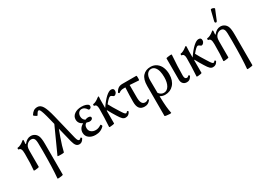

<svg xmlns="http://www.w3.org/2000/svg" viewBox="-45 -1550 3548 2647"><g transform="rotate(-30 1729.0 -226.5)"><path d="M310.1 269Q325.2 115.2 325.2 -172.9Q325.2 -256.8 323.5 -293.5Q321.8 -330.1 314.9 -347.2Q306.2 -366.2 293.7 -373.5Q281.2 -380.9 262.2 -380.9Q231 -380.9 203.1 -356.9Q184.6 -340.3 175.8 -318.1Q167 -295.9 167 -253.9V0Q167 3.9 144.8 8.3Q122.6 12.7 103.8 13.2Q85 13.7 82 9.8Q91.8 -77.6 91.8 -253.9Q91.8 -304.7 80.8 -325.4Q69.8 -346.2 46.9 -346.2Q41 -346.2 41 -360.1Q41 -374 46.9 -374Q67.9 -374 96.4 -388.2Q125 -402.3 143.1 -418.9Q156.7 -431.2 164.1 -431.2Q169.9 -431.2 169.9 -417Q166 -386.7 166 -363.8L172.9 -361.8Q221.2 -424.8 282.2 -424.8Q315.9 -424.8 342.3 -407.7Q368.7 -390.6 382.8 -359.9Q399.9 -322.3 399.9 -231.9V258.8Q399.9 262.7 376.5 267.1Q353 271.5 333 272.2Q313 272.9 310.1 269Z M464.8 0 648.9 -405.8 630.9 -478Q611.8 -557.1 597.7 -601.3Q583.5 -645.5 574.2 -660.6Q564.9 -675.8 555.2 -675.8Q543.9 -675.8 535.4 -666.5Q526.9 -657.2 506.8 -622.1Q504.4 -617.7 490.2 -624.8Q476.1 -631.8 463.9 -642.3Q451.7 -652.8 454.1 -657.2Q477.1 -693.4 501.2 -709.2Q525.4 -725.1 562 -725.1Q608.4 -725.1 640.1 -674.1Q671.9 -623 704.1 -490.2L798.8 -101.1Q807.6 -67.9 816.4 -54.9Q825.2 -42 835.9 -42Q850.1 -42 865.7 -60.1Q869.6 -64 877 -55.4Q884.3 -46.9 882.8 -43Q867.2 -14.2 849.9 -1.5Q832.5 11.2 810.1 11.2Q778.8 11.2 759.8 -11Q740.7 -33.2 727.1 -85.9L669.9 -317.9L629.9 -209Q585.4 -83.5 566.9 0Q565.9 4.4 539.8 6.1Q513.7 7.8 488.5 6.1Q463.4 4.4 464.8 0Z M1068.8 11.2Q1005.4 11.2 965.1 -20.3Q924.8 -51.8 924.8 -105Q924.8 -175.8 997.6 -214.8Q932.6 -246.6 932.6 -310.1Q932.6 -361.3 976.8 -393.1Q1021 -424.8 1089.8 -424.8Q1128.4 -424.8 1157.7 -414.8Q1187 -404.8 1197.8 -388.2Q1200.7 -384.3 1200.7 -368.2Q1200.7 -356 1189.9 -346.4Q1179.2 -336.9 1166.5 -336.9Q1157.7 -336.9 1152.8 -345.2Q1121.1 -396 1076.7 -396Q1046.4 -396 1027.6 -373.3Q1008.8 -350.6 1008.8 -314.9Q1008.8 -289.1 1021 -268.8Q1033.2 -248.5 1052.7 -241.2Q1070.3 -252 1094.7 -252Q1138.7 -252 1138.7 -224.1Q1138.7 -210.4 1124.8 -200.2Q1110.8 -189.9 1087.9 -189.9Q1073.2 -189.9 1041.5 -200.2Q1003.9 -183.1 1003.9 -132.8Q1003.9 -93.3 1031.7 -69.6Q1059.6 -45.9 1104.5 -45.9Q1146.5 -45.9 1190.9 -76.2Q1194.8 -79.1 1200.2 -73.2Q1205.6 -67.4 1207.8 -60.1Q1210 -52.7 1207.5 -47.9Q1154.3 11.2 1068.8 11.2Z M1281.7 9.8Q1291.5 -145 1291.5 -279.8Q1291.5 -346.2 1250.5 -346.2Q1244.6 -346.2 1244.6 -360.1Q1244.6 -374 1250.5 -374Q1267.6 -374 1293 -386.5Q1318.4 -398.9 1342.8 -418.9Q1358.4 -431.2 1361.8 -431.2Q1368.7 -431.2 1368.7 -417Q1365.7 -393.1 1365.7 -341.8V-245.1Q1427.2 -335 1476.8 -379.9Q1526.4 -424.8 1560.5 -424.8Q1583 -424.8 1593.3 -414.6Q1603.5 -404.3 1603.5 -382.8Q1603.5 -360.4 1588.1 -343.3Q1572.8 -326.2 1557.6 -326.2Q1549.3 -326.2 1534.7 -338.6Q1520 -351.1 1506.8 -351.1Q1483.4 -351.1 1420.4 -272.9Q1455.1 -206.5 1511.7 -118.2Q1539.1 -73.2 1553.7 -55.2Q1568.4 -37.1 1579.6 -37.1Q1589.4 -37.1 1602.5 -55.2Q1605.5 -57.6 1610.4 -55.9Q1615.2 -54.2 1619.1 -48.8Q1623 -43.5 1620.6 -39.1Q1606.4 -12.2 1588.6 -0.5Q1570.8 11.2 1544.4 11.2Q1519 11.2 1498.5 -7.8Q1478 -26.9 1446.8 -78.1Q1408.2 -139.2 1371.6 -208L1365.7 -199.2V0Q1365.7 3.9 1343.8 8.3Q1321.8 12.7 1303 13.2Q1284.2 13.7 1281.7 9.8Z M1848.6 11.2Q1794.4 11.2 1768.1 -22Q1741.7 -55.2 1741.7 -124Q1741.7 -218.8 1748.5 -352.1H1717.3Q1673.3 -352.1 1644.5 -327.1Q1639.6 -322.3 1631.3 -329.1Q1623 -335.9 1625.5 -342.8Q1643.1 -377.4 1669.2 -396.2Q1695.3 -415 1737.3 -415H1959.5Q1963.4 -415 1965.3 -396.5Q1967.3 -377.9 1965.3 -359.6Q1963.4 -341.3 1959.5 -341.8Q1856 -350.1 1816.4 -351.1V-154.8Q1816.4 -94.2 1833 -65.2Q1849.6 -36.1 1884.3 -36.1Q1908.7 -36.1 1931.6 -55.2Q1936.5 -59.1 1942.1 -50.8Q1947.8 -42.5 1945.3 -40Q1924.3 -12.2 1902.3 -0.5Q1880.4 11.2 1848.6 11.2Z M2121.1 268.1Q2118.2 272.5 2095.5 272Q2072.8 271.5 2045.9 267.3Q2019 263.2 2019 258.8V-216.8Q2019 -323.7 2064.7 -374.3Q2110.4 -424.8 2188 -424.8Q2244.1 -424.8 2284.9 -394.3Q2325.7 -363.8 2345 -315.2Q2364.3 -266.6 2364.3 -207Q2364.3 -106.4 2311.8 -47.6Q2259.3 11.2 2176.3 11.2Q2134.3 11.2 2096.2 -11.2Q2099.1 101.1 2105 160.2Q2110.8 219.2 2121.1 268.1ZM2093.3 -266.1Q2093.3 -175.3 2095.2 -64.9Q2128.4 -21 2174.3 -21Q2223.6 -21 2253.9 -71Q2284.2 -121.1 2284.2 -208Q2284.2 -260.3 2274.4 -301Q2264.6 -341.8 2241 -368.9Q2217.3 -396 2182.1 -396Q2143.1 -396 2118.2 -362.8Q2093.3 -329.6 2093.3 -266.1Z M2521 11.2Q2484.4 11.2 2462.2 -12Q2439.9 -35.2 2439.9 -78.1V-415Q2439.9 -418.9 2463.4 -423.3Q2486.8 -427.7 2506.6 -428.2Q2526.4 -428.7 2529.3 -424.8Q2515.1 -237.8 2515.1 -97.2Q2515.1 -42 2550.3 -42Q2566.4 -42 2582 -59.1Q2586.9 -63.5 2594.7 -55.7Q2602.5 -47.9 2600.1 -43Q2582 -12.7 2564.7 -0.7Q2547.4 11.2 2521 11.2Z M2673.8 9.8Q2683.6 -145 2683.6 -279.8Q2683.6 -346.2 2642.6 -346.2Q2636.7 -346.2 2636.7 -360.1Q2636.7 -374 2642.6 -374Q2659.7 -374 2685.1 -386.5Q2710.4 -398.9 2734.9 -418.9Q2750.5 -431.2 2753.9 -431.2Q2760.7 -431.2 2760.7 -417Q2757.8 -393.1 2757.8 -341.8V-245.1Q2819.3 -335 2868.9 -379.9Q2918.5 -424.8 2952.6 -424.8Q2975.1 -424.8 2985.4 -414.6Q2995.6 -404.3 2995.6 -382.8Q2995.6 -360.4 2980.2 -343.3Q2964.8 -326.2 2949.7 -326.2Q2941.4 -326.2 2926.8 -338.6Q2912.1 -351.1 2898.9 -351.1Q2875.5 -351.1 2812.5 -272.9Q2847.2 -206.5 2903.8 -118.2Q2931.2 -73.2 2945.8 -55.2Q2960.4 -37.1 2971.7 -37.1Q2981.4 -37.1 2994.6 -55.2Q2997.6 -57.6 3002.4 -55.9Q3007.3 -54.2 3011.2 -48.8Q3015.1 -43.5 3012.7 -39.1Q2998.5 -12.2 2980.7 -0.5Q2962.9 11.2 2936.5 11.2Q2911.1 11.2 2890.6 -7.8Q2870.1 -26.9 2838.9 -78.1Q2800.3 -139.2 2763.7 -208L2757.8 -199.2V0Q2757.8 3.9 2735.8 8.3Q2713.9 12.7 2695.1 13.2Q2676.3 13.7 2673.8 9.8Z M3299.3 -518.1Q3290 -497.1 3275.1 -502.7Q3260.3 -508.3 3264.6 -528.8L3304.7 -690.9Q3308.6 -698.7 3323 -697.8Q3337.4 -696.8 3351.8 -688.7Q3366.2 -680.7 3362.8 -672.9ZM3328.6 269Q3343.8 115.2 3343.8 -172.9Q3343.8 -256.8 3342 -293.5Q3340.3 -330.1 3333.5 -347.2Q3324.7 -366.2 3312.3 -373.5Q3299.8 -380.9 3280.8 -380.9Q3249.5 -380.9 3221.7 -356.9Q3203.1 -340.3 3194.3 -318.1Q3185.5 -295.9 3185.5 -253.9V0Q3185.5 3.9 3163.3 8.3Q3141.1 12.7 3122.3 13.2Q3103.5 13.7 3100.6 9.8Q3110.4 -77.6 3110.4 -253.9Q3110.4 -304.7 3099.4 -325.4Q3088.4 -346.2 3065.4 -346.2Q3059.6 -346.2 3059.6 -360.1Q3059.6 -374 3065.4 -374Q3086.4 -374 3115 -388.2Q3143.6 -402.3 3161.6 -418.9Q3175.3 -431.2 3182.6 -431.2Q3188.5 -431.2 3188.5 -417Q3184.6 -386.7 3184.6 -363.8L3191.4 -361.8Q3239.7 -424.8 3300.8 -424.8Q3334.5 -424.8 3360.8 -407.7Q3387.2 -390.6 3401.4 -359.9Q3418.5 -322.3 3418.5 -231.9V258.8Q3418.5 262.7 3395 267.1Q3371.6 271.5 3351.6 272.2Q3331.5 272.9 3328.6 269Z"/></g></svg>

Font: Junicode SmCond
Style: Regular
Weight: 400
Width: 4
Designer: Peter S. Baker
Version: Version 2.206